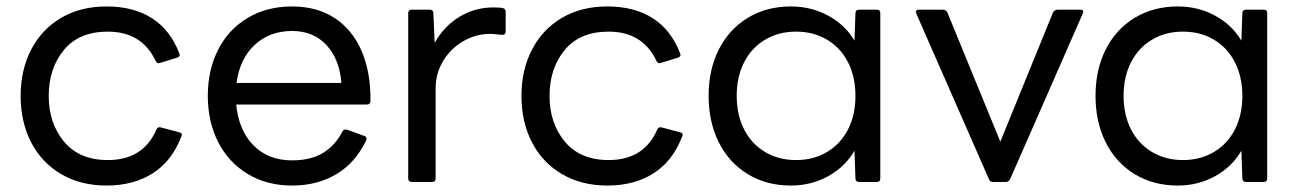

<svg xmlns="http://www.w3.org/2000/svg" viewBox="-20 -539 4030 595"><path d="M44 -242Q44 -323 77 -386Q110 -449 170 -484Q230 -519 310 -519Q394 -519 451 -482.5Q508 -446 536 -373L537 -369Q537 -363 528 -360L476 -344L472 -343Q465 -343 462 -351Q419 -441 314 -441Q225 -441 178 -384Q131 -327 131 -242Q131 -157 178.5 -100Q226 -43 314 -43Q424 -43 465 -138Q469 -147 479 -144L536 -129Q547 -126 542 -116Q513 -40 453.5 -2Q394 36 310 36Q230 36 169.5 0.5Q109 -35 76.5 -98Q44 -161 44 -242Z M624 -242Q624 -322 656 -385Q688 -448 747.5 -483.5Q807 -519 885 -519Q963 -519 1018 -482.5Q1073 -446 1101 -380Q1129 -314 1128 -227Q1128 -215 1116 -215H712Q720 -134 766 -88Q812 -42 885 -42Q942 -42 980 -64.5Q1018 -87 1041 -131Q1045 -140 1056 -137L1108 -118Q1113 -117 1115 -113Q1117 -109 1115 -104Q1081 -34 1022 1Q963 36 885 36Q807 36 747.5 0Q688 -36 656 -99Q624 -162 624 -242ZM713 -282H1038Q1032 -356 991.5 -399.5Q951 -443 885 -443Q816 -443 769.5 -400Q723 -357 713 -282Z M1245 13V-498Q1245 -509 1257 -509H1311Q1323 -509 1323 -498L1327 -406Q1356 -458 1404 -487Q1452 -516 1509 -516Q1530 -516 1537 -514Q1547 -513 1547 -502V-441Q1547 -431 1537 -431Q1531 -431 1520 -432.5Q1509 -434 1499 -434Q1455 -434 1416 -411.5Q1377 -389 1353.5 -350.5Q1330 -312 1330 -265V13Q1330 25 1319 25H1257Q1245 25 1245 13Z M1596 -242Q1596 -323 1629 -386Q1662 -449 1722 -484Q1782 -519 1862 -519Q1946 -519 2003 -482.5Q2060 -446 2088 -373L2089 -369Q2089 -363 2080 -360L2028 -344L2024 -343Q2017 -343 2014 -351Q1971 -441 1866 -441Q1777 -441 1730 -384Q1683 -327 1683 -242Q1683 -157 1730.5 -100Q1778 -43 1866 -43Q1976 -43 2017 -138Q2021 -147 2031 -144L2088 -129Q2099 -126 2094 -116Q2065 -40 2005.5 -2Q1946 36 1862 36Q1782 36 1721.5 0.5Q1661 -35 1628.5 -98Q1596 -161 1596 -242Z M2176 -242Q2176 -323 2207.5 -385.5Q2239 -448 2297 -483.5Q2355 -519 2431 -519Q2494 -519 2546.5 -490.5Q2599 -462 2628 -413L2631 -498Q2631 -509 2643 -509H2697Q2708 -509 2708 -498V13Q2708 25 2697 25H2643Q2631 25 2631 13L2628 -72Q2599 -22 2546.5 7Q2494 36 2431 36Q2355 36 2297 0.5Q2239 -35 2207.5 -98Q2176 -161 2176 -242ZM2631 -242Q2631 -301 2608 -346Q2585 -391 2543 -416Q2501 -441 2447 -441Q2393 -441 2351 -416Q2309 -391 2286 -346Q2263 -301 2263 -242Q2263 -183 2286 -138Q2309 -93 2351 -68Q2393 -43 2447 -43Q2501 -43 2543 -68Q2585 -93 2608 -138Q2631 -183 2631 -242Z M3045 17 2820 -496 2818 -502Q2818 -509 2828 -509H2902Q2912 -509 2916 -500L3080 -100L3243 -500Q3248 -509 3257 -509H3327Q3341 -509 3335 -496L3110 17Q3105 25 3096 25H3057Q3048 25 3045 17Z M3375 -242Q3375 -323 3406.5 -385.5Q3438 -448 3496 -483.5Q3554 -519 3630 -519Q3693 -519 3745.5 -490.5Q3798 -462 3827 -413L3830 -498Q3830 -509 3842 -509H3896Q3907 -509 3907 -498V13Q3907 25 3896 25H3842Q3830 25 3830 13L3827 -72Q3798 -22 3745.5 7Q3693 36 3630 36Q3554 36 3496 0.5Q3438 -35 3406.5 -98Q3375 -161 3375 -242ZM3830 -242Q3830 -301 3807 -346Q3784 -391 3742 -416Q3700 -441 3646 -441Q3592 -441 3550 -416Q3508 -391 3485 -346Q3462 -301 3462 -242Q3462 -183 3485 -138Q3508 -93 3550 -68Q3592 -43 3646 -43Q3700 -43 3742 -68Q3784 -93 3807 -138Q3830 -183 3830 -242Z"/></svg>

Font: LINE Seed JP_TTF Regular
Style: Regular
Weight: 400
Designer: LINE & Fontrix & Fontworks
Version: Version 1.002